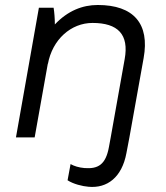

<svg xmlns="http://www.w3.org/2000/svg" viewBox="-20 -551 666 770"><path d="M44 0H119L172 -297V-294C190 -393 265 -459 351 -459C453 -459 498 -413 480 -314L424 0L417 38C404 110 373 127 319 123C296 121 277 115 263 107L251 172C274 187 310 196 335 198C410 205 469 160 487 63L499 0L556 -318C581 -456 516 -531 372 -531C311 -531 252 -508 200 -453C200 -476 198 -502 195 -520H136Z"/></svg>

Font: Fixel Display 20240404
Style: Italic
Weight: 400
Italic angle: -10°
Designer: AlfaBravo + MacPaw
Foundry: Kyrylo Tkachov, Marchela Mozhyna, Serhii Makarenko, Maria Weinstein, Zakhar Kryvoshyya
Version: Version 1.211;Glyphs 3.2 (3225)